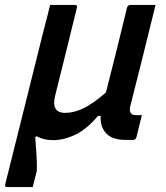

<svg xmlns="http://www.w3.org/2000/svg" viewBox="-48 -554 668 774"><path d="M254 -534Q265 -534 262 -523L220 -352Q209 -307 197.5 -261.5Q186 -216 175 -171Q156 -99 215 -99Q250 -99 288.5 -117.5Q327 -136 379 -181Q401 -266 422 -351.5Q443 -437 464 -523Q467 -534 478 -534H579Q554 -433 529 -331.5Q504 -230 478 -129Q472 -109 479 -99Q484 -90 499 -90H524Q519 -68 513 -46Q507 -24 502 -1Q499 10 488 10H458Q404 10 379.5 -17Q355 -44 358 -87H347Q304 -35 257.5 -12Q211 11 165 11Q127 11 100 -5L94 -1Q100 71 100.5 101.5Q101 132 100 137Q95 156 92 167.5Q89 179 84 200H-19Q-30 200 -27 189Q-5 100 14.5 23Q34 -54 56 -143Q74 -216 92.5 -289.5Q111 -363 129 -436Q136 -461 142 -485.5Q148 -510 154 -534Z"/></svg>

Font: Recursive Mn Lnr St Med
Style: Italic
Weight: 500
Italic angle: -15°
Monospace: yes
Version: Version 1.079;hotconv 1.0.112;makeotfexe 2.5.65598; ttfautoh